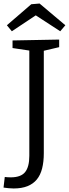

<svg xmlns="http://www.w3.org/2000/svg" viewBox="-41 -922 392 1087"><path d="M30 -693 294 -698V-655L196 -632L207 -651V-55Q207 -6 197.5 31.5Q188 69 167.5 94Q147 119 114.5 132Q82 145 36 145Q22 145 8 143.5Q-6 142 -21 140L-14 80Q-5 81 3 81.5Q11 82 20 82Q77 82 101 52.5Q125 23 125 -40V-651L137 -634L30 -650ZM26 -745 -2 -779 136 -898 183 -902 329 -779 300 -745 134 -853 187 -852Z"/></svg>

Font: Bitter Thin
Style: Regular
Weight: 400
Version: Version 3.021